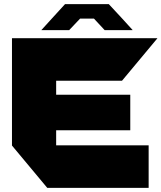

<svg xmlns="http://www.w3.org/2000/svg" viewBox="-20 -910 782 930"><path d="M209 0 38 -205V-206H700V0ZM38 -206V-725H252V-206ZM252 -279V-451H611V-279ZM252 -519V-725H742V-724L571 -519ZM231 -820 295 -890H507L572 -820ZM181 -764V-765L231 -820H368L315 -764ZM487 -764 435 -820H572L622 -765V-764Z"/></svg>

Font: Foldit ExtraBold
Style: Regular
Weight: 800
Version: Version 1.003